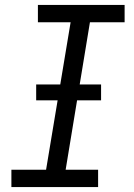

<svg xmlns="http://www.w3.org/2000/svg" viewBox="-20 -755 540 775"><path d="M26 0V-70H166L265 -665H133V-735H483V-665H343L245 -70H376V0ZM126 -350V-414H388V-350Z"/></svg>

Font: Iosevka SS04
Style: Italic
Weight: 400
Italic angle: -9°
Monospace: yes
Designer: Belleve Invis
Foundry: Belleve Invis
Version: Version 19.0.0; ttfautohint (v1.8.4)